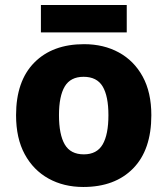

<svg xmlns="http://www.w3.org/2000/svg" viewBox="-20 -735 667 765"><path d="M583 -276Q583 -138 510.5 -64Q438 10 312 10Q234 10 173.5 -23.5Q113 -57 78.5 -120.5Q44 -184 44 -276Q44 -412 116.5 -485.5Q189 -559 315 -559Q393 -559 453.5 -526Q514 -493 548.5 -430Q583 -367 583 -276ZM215 -276Q215 -199 238 -159.5Q261 -120 314 -120Q366 -120 389 -159.5Q412 -199 412 -276Q412 -352 389 -390.5Q366 -429 313 -429Q261 -429 238 -390.5Q215 -352 215 -276ZM485 -715V-606H143V-715Z"/></svg>

Font: Noto Sans ExtraBold
Style: Regular
Weight: 800
Designer: Monotype Design Team
Foundry: Monotype Imaging Inc.
Version: Version 2.007